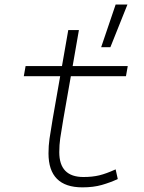

<svg xmlns="http://www.w3.org/2000/svg" viewBox="-20 -805 626 835"><path d="M338.4 9.8Q190.9 9.8 190.9 -138.2Q190.9 -170.9 195.3 -201.7Q199.7 -232.4 209 -287.1L241.7 -473.6H83.5L91.3 -517.6H249.5L276.9 -674.3H323.2L295.9 -517.6H535.6L527.8 -473.6H288.1L255.4 -287.1Q246.1 -232.9 241.9 -203.6Q237.8 -174.3 237.8 -143.1Q237.8 -35.2 342.8 -35.2Q381.8 -35.2 411.9 -42.5Q441.9 -49.8 482.9 -68.4L492.2 -26.4Q459.5 -11.2 422.9 -0.7Q386.2 9.8 338.4 9.8ZM419.9 -599.6 482.9 -785.2H534.2L460 -599.6Z"/></svg>

Font: CaskaydiaCove NFP ExtraLight
Style: Italic
Weight: 200
Italic angle: -10°
Designer: Aaron Bell
Foundry: Saja Typeworks
Version: Version 2111.001; VTT 6.35;Nerd Fonts 3.1.1